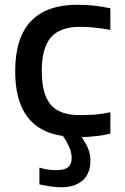

<svg xmlns="http://www.w3.org/2000/svg" viewBox="-20 -569 528 809"><path d="M238 220Q218 220 193.5 216.5Q169 213 146 208V137Q179 148 218 148Q252 148 267 135.5Q282 123 282 97Q282 77 273.5 55Q265 33 245 4Q44 -24 44 -269Q44 -549 307 -549Q341 -549 378 -545Q415 -541 445 -534V-443Q413 -449 380.5 -452.5Q348 -456 318 -456Q233 -456 194.5 -411.5Q156 -367 156 -270Q156 -172 193.5 -128Q231 -84 316 -84Q353 -84 382.5 -86.5Q412 -89 445 -96V-6Q422 0 389.5 4Q357 8 324 9Q346 41 353.5 63Q361 85 361 108Q361 162 328.5 191Q296 220 238 220Z"/></svg>

Font: Encode Sans Normal
Style: Medium
Weight: 500
Designer: Pablo Impallari, Andres Torresi
Foundry: Pablo Impallari, Andres Torresi
Version: Version 1.000; ttfautohint (v1.00) -l 8 -r 50 -G 200 -x 14 -